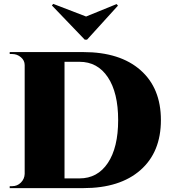

<svg xmlns="http://www.w3.org/2000/svg" viewBox="-20 -968 882 988"><path d="M428 -764H416L247 -940L254 -948L423 -883L580 -947L587 -939ZM409 0H30V-10H43Q69 -10 87.5 -28.5Q106 -47 107 -73V-633Q107 -657 87.5 -673.5Q68 -690 43 -690H30V-700H409Q597 -700 702.5 -607.5Q808 -515 808 -350Q808 -185 702.5 -92.5Q597 0 409 0ZM312 -650V-50H389Q482 -50 535 -129.5Q588 -209 588 -350Q588 -491 535 -570.5Q482 -650 389 -650Z"/></svg>

Font: Cinzel Decorative Black
Style: Regular
Weight: 900
Designer: Natanael Gama
Version: Version 1.002;PS 001.002;hotconv 1.0.56;makeotf.lib2.0.21325